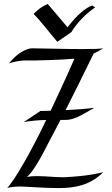

<svg xmlns="http://www.w3.org/2000/svg" viewBox="-20 -948 571 978"><path d="M461 -399C403 -366 370 -345 334 -339C324 -337 308 -337 288 -337C256 -274 239 -244 239 -244C182 -130 144 -68 117 -47C134 -50 151 -51 169 -51C228 -51 283 -41 336 -47C336 -47 428 -51 506 -71C440 -5 363 10 279 10C200 10 111 2 82 2C82 2 38 2 17 10C88 -73 199 -303 199 -303C199 -303 205 -316 215 -337C178 -336 137 -333 101 -326L186 -383C205 -383 221 -383 238 -384C272 -456 322 -563 359 -649C297 -643 158 -639 116 -640C116 -640 75 -642 26 -625C87 -702 142 -702 142 -702C179 -702 306 -698 401 -698C449 -698 489 -699 506 -702C490 -692 474 -683 457 -675C393 -544 348 -454 314 -387C416 -392 461 -399 461 -399ZM151 -877C179 -851 230 -784 272 -735L343 -784C373 -832 416 -878 465 -910L450 -920C419 -910 374 -875 324 -809C294 -844 257 -888 223 -928C179 -908 164 -888 151 -877Z"/></svg>

Font: Quintessential
Style: Regular
Weight: 400
Designer: Astigmatic (AOETI)
Foundry: Astigmatic (AOETI)
Version: Version 1.000